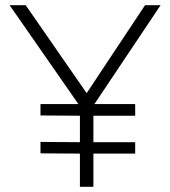

<svg xmlns="http://www.w3.org/2000/svg" viewBox="-20 -720 656 740"><path d="M136 -129V-173L288 -172V-274L136 -275V-319H282L17 -700H79L314 -361L539 -700H599L344 -319H501V-274H340V-172H501V-128H340V0H288V-128Z"/></svg>

Font: Readex Pro ExtraLight
Style: Regular
Weight: 200
Designer: Bonnie Shaver-Troup, Thomas Jockin
Foundry: Lexend
Version: Version 1.203; ttfautohint (v1.8.3)